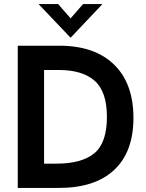

<svg xmlns="http://www.w3.org/2000/svg" viewBox="-20 -921 714 941"><path d="M67 -697H270Q444 -697 539 -604.5Q634 -512 634 -343Q634 -177 540 -88.5Q446 0 269 0H67ZM504 -348Q504 -472 444 -525Q384 -578 268 -578H196V-119H256Q381 -119 442.5 -170Q504 -221 504 -348ZM169 -901H265L326 -831L387 -901H482L326 -736Z"/></svg>

Font: Hanken Grotesk
Style: Bold
Weight: 700
Designer: Alfredo Marco Pradil
Foundry: Hanken Design Co.
Version: Version 3.014